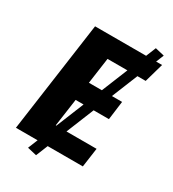

<svg xmlns="http://www.w3.org/2000/svg" viewBox="-198 -864 941 1045"><g transform="rotate(30 272.0 -341.0)"><path d="M137.7 61 469.3 -755.9 526.7 -742.3 195.7 74.6ZM123.2 -693.6H544.3L510.3 -574H270.6L247.7 -410.8H456.3L441.1 -293.8H231.9L207.3 -120.2H463.7L446.8 0H26.2Z"/></g></svg>

Font: Fira Sans Variable
Style: Italic
Weight: 397
Italic angle: -8°
Designer: Carrois Corporate & Edenspiekermann AG
Foundry: Carrois Corporate GbR & Edenspiekermann AG
Version: Version 4.202